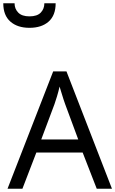

<svg xmlns="http://www.w3.org/2000/svg" viewBox="-46 -1153 705 1173"><path d="M545 0 459 -221H176L91 0H0L279 -717H360L638 0ZM352 -517Q349 -525 342 -546Q335 -567 328.5 -589.5Q322 -612 318 -624Q311 -593 302 -563.5Q293 -534 287 -517L206 -301H432ZM134 -983Q61 -983 17.5 -1021Q-26 -1059 -26 -1133H43Q43 -1099 65.5 -1076Q88 -1053 134 -1053Q181 -1053 203 -1076Q225 -1099 225 -1133H294Q294 -1059 251 -1021Q208 -983 134 -983Z"/></svg>

Font: Noto Sans Tifinagh Hawad
Style: Regular
Weight: 400
Designer: JamraPatel
Foundry: JamraPatel LLC
Version: Version 2.006; ttfautohint (v1.8.4.7-5d5b)